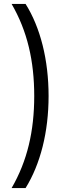

<svg xmlns="http://www.w3.org/2000/svg" viewBox="-20 -762 370 976"><path d="M110 194C185 73 227 -90 227 -274C227 -458 185 -623 110 -742H39C119 -604 154 -452 154 -274C154 -96 119 56 39 194Z"/></svg>

Font: Montserrat-Alt1
Style: Regular
Weight: 400
Designer: Differentunic
Foundry: Differentunic
Version: Version 7.222